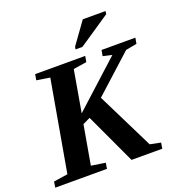

<svg xmlns="http://www.w3.org/2000/svg" viewBox="-157 -983 1031 1107"><g transform="rotate(-20 358.0 -429.0)"><path d="M229 -48.8 315.9 -35.6 310.1 0H-7.3L-1.5 -35.6L85 -48.8L183.1 -606.4L101.6 -619.1L107.9 -654.8H415L408.7 -619.1L327.1 -606.4L282.7 -350.6L564 -606.4L508.8 -619.1L515.1 -654.8H722.7L716.3 -619.1L648.4 -606.4L417.5 -397L589.8 -48.8L655.3 -35.6L649.4 0H460.9L316.4 -310.5L271 -288.6ZM375.5 -709 378.4 -725.1 474.1 -857.9H613.3L611.3 -839.8L417.5 -709Z"/></g></svg>

Font: Tinos
Style: Bold Italic
Weight: 700
Italic angle: -16.333°
Designer: Steve Matteson
Foundry: Monotype Imaging Inc.
Version: Version 1.23